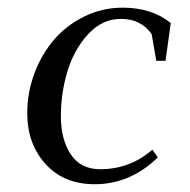

<svg xmlns="http://www.w3.org/2000/svg" viewBox="-20 -472 493 499"><path d="M50.8 -178.2Q50.8 -231 69.3 -280.8Q87.9 -330.6 120.1 -368.4Q152.3 -406.2 199.2 -429.2Q246.1 -452.1 298.8 -452.1Q374.5 -452.1 423.8 -412.1L410.2 -314H386.2L374 -383.8Q346.2 -422.9 293.9 -422.9Q245.6 -422.9 209 -383.1Q172.4 -343.3 155.3 -286.6Q138.2 -230 138.2 -169.9Q138.2 -109.9 163.8 -71Q189.5 -32.2 240.2 -32.2Q317.9 -32.2 376 -83L390.1 -63Q318.8 6.8 226.1 6.8Q146 6.8 98.4 -45.7Q50.8 -98.1 50.8 -178.2Z"/></svg>

Font: Dihjauti
Style: Bold Italic
Weight: 700
Italic angle: -9°
Designer: T. Christopher White
Version: Version 3.0.0